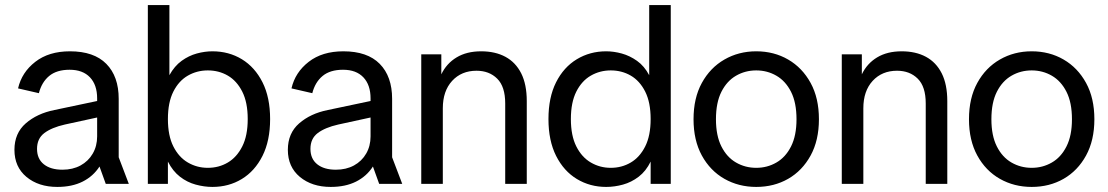

<svg xmlns="http://www.w3.org/2000/svg" viewBox="-20 -725 4368 757"><path d="M206 12Q131.8 12 84.3 -27.5Q36.9 -67 36.9 -134.2Q36.9 -199.7 81.5 -238.6Q126.2 -277.5 194.3 -291.2L408.2 -336.3V-271.6L235.6 -234Q183.7 -222.2 154.8 -200.4Q126 -178.7 126 -138Q126 -98.7 152.8 -77.3Q179.6 -55.9 226.3 -55.9Q266.7 -55.9 297.5 -72.6Q328.3 -89.4 345.6 -119.3Q363 -149.1 363 -187.3V-337.2Q363 -390.2 334.7 -420.1Q306.3 -450 254.5 -450Q203.4 -450 173.8 -425.4Q144.3 -400.8 133.3 -357.6L51.2 -376.5Q65.7 -439.8 119.1 -481.2Q172.4 -522.7 255.7 -522.7Q350.5 -522.7 399.2 -473.2Q448 -423.7 448 -335.3V-104.9L487.9 0H397L372.3 -68.5Q347.7 -30.1 305.8 -9Q264 12 206 12Z M799.3 -63.3Q842.9 -63.3 878.2 -84.2Q913.5 -105 935.1 -147.6Q956.7 -190.1 956.7 -255.7Q956.7 -321.3 935.1 -363.9Q913.5 -406.4 878.2 -426.9Q842.9 -447.4 799.3 -447.4Q756.6 -447.4 720.8 -426.9Q685 -406.4 663.5 -363.9Q642 -321.3 642 -255.7Q642 -190.1 663.5 -147.6Q685 -105 720.8 -84.2Q756.6 -63.3 799.3 -63.3ZM562.9 0V-705H647.9V-428.6Q668 -464.8 696.2 -485.2Q724.4 -505.5 755.9 -514.1Q787.5 -522.7 817.5 -522.7Q882.3 -522.7 933.7 -491.4Q985 -460.1 1015 -400.5Q1045 -340.9 1045 -255.6Q1045 -170.3 1014.9 -110.3Q984.7 -50.4 933.3 -19.2Q882 12 817.5 12Q785.1 12 751.5 2.8Q717.9 -6.3 689.5 -28.3Q661.1 -50.3 642 -87.9V0Z M1284 12Q1209.8 12 1162.3 -27.5Q1114.9 -67 1114.9 -134.2Q1114.9 -199.7 1159.5 -238.6Q1204.2 -277.5 1272.3 -291.2L1486.2 -336.3V-271.6L1313.6 -234Q1261.7 -222.2 1232.8 -200.4Q1204 -178.7 1204 -138Q1204 -98.7 1230.8 -77.3Q1257.6 -55.9 1304.3 -55.9Q1344.7 -55.9 1375.5 -72.6Q1406.3 -89.4 1423.6 -119.3Q1441 -149.1 1441 -187.3V-337.2Q1441 -390.2 1412.7 -420.1Q1384.3 -450 1332.5 -450Q1281.4 -450 1251.8 -425.4Q1222.3 -400.8 1211.3 -357.6L1129.2 -376.5Q1143.7 -439.8 1197.1 -481.2Q1250.4 -522.7 1333.7 -522.7Q1428.5 -522.7 1477.2 -473.2Q1526 -423.7 1526 -335.3V-104.9L1565.9 0H1475L1450.3 -68.5Q1425.7 -30.1 1383.8 -9Q1342 12 1284 12Z M1971.9 0V-317Q1971.9 -383.6 1940.3 -414.9Q1908.8 -446.1 1858.7 -446.1Q1799.4 -446.1 1762.6 -406.1Q1725.9 -366.1 1725.9 -298V0H1640.9V-510.7H1720V-432Q1740.5 -474.8 1780.2 -498.7Q1820 -522.7 1877 -522.7Q1932.6 -522.7 1972.8 -501Q2013 -479.3 2035 -435.8Q2056.9 -392.2 2056.9 -326.4V0Z M2369.8 12Q2306.3 12 2254.5 -19.2Q2202.8 -50.4 2172.6 -110.3Q2142.4 -170.3 2142.4 -255.6Q2142.4 -340.9 2172.4 -400.5Q2202.4 -460.1 2254.2 -491.4Q2306 -522.7 2369.8 -522.7Q2400 -522.7 2431.5 -514Q2463.1 -505.3 2491.7 -485Q2520.3 -464.7 2539.6 -428.5V-705H2624.6V0H2545.3V-87.9Q2527 -50.3 2498.2 -28.3Q2469.4 -6.3 2436.2 2.8Q2403 12 2369.8 12ZM2388 -63.3Q2431.5 -63.3 2466.9 -84.2Q2502.3 -105 2523.8 -147.6Q2545.3 -190.1 2545.3 -255.7Q2545.3 -321.3 2523.8 -363.9Q2502.3 -406.4 2466.9 -426.9Q2431.5 -447.4 2388 -447.4Q2345.4 -447.4 2309.6 -426.9Q2273.8 -406.4 2252.3 -363.9Q2230.8 -321.3 2230.8 -255.7Q2230.8 -190.1 2252.3 -147.6Q2273.8 -105 2309.6 -84.2Q2345.4 -63.3 2388 -63.3Z M2961.6 12Q2892.5 12 2836.2 -19.9Q2780 -51.9 2747.2 -111.8Q2714.4 -171.7 2714.4 -254.9Q2714.4 -338.3 2747.2 -398.1Q2780 -458 2836.2 -490.3Q2892.5 -522.7 2961.6 -522.7Q3031.6 -522.7 3087.4 -490.3Q3143.2 -458 3176 -398.1Q3208.8 -338.3 3208.8 -254.9Q3208.8 -171.7 3176 -111.8Q3143.2 -51.9 3087.4 -19.9Q3031.6 12 2961.6 12ZM2961.6 -63.3Q3005 -63.3 3041.1 -84.2Q3077.3 -105 3098.8 -147.6Q3120.4 -190.1 3120.4 -254.9Q3120.4 -320.5 3098.8 -363.1Q3077.3 -405.6 3041.1 -426.5Q3005 -447.4 2961.6 -447.4Q2918.2 -447.4 2882 -426.5Q2845.8 -405.6 2824.3 -363.1Q2802.8 -320.5 2802.8 -254.9Q2802.8 -190.1 2824.3 -147.6Q2845.8 -105 2882 -84.2Q2918.2 -63.3 2961.6 -63.3Z M3629.9 0V-317Q3629.9 -383.6 3598.3 -414.9Q3566.8 -446.1 3516.7 -446.1Q3457.4 -446.1 3420.6 -406.1Q3383.9 -366.1 3383.9 -298V0H3298.9V-510.7H3378V-432Q3398.5 -474.8 3438.2 -498.7Q3478 -522.7 3535 -522.7Q3590.6 -522.7 3630.8 -501Q3671 -479.3 3693 -435.8Q3714.9 -392.2 3714.9 -326.4V0Z M4047.6 12Q3978.5 12 3922.2 -19.9Q3866 -51.9 3833.2 -111.8Q3800.4 -171.7 3800.4 -254.9Q3800.4 -338.3 3833.2 -398.1Q3866 -458 3922.2 -490.3Q3978.5 -522.7 4047.6 -522.7Q4117.6 -522.7 4173.4 -490.3Q4229.2 -458 4262 -398.1Q4294.8 -338.3 4294.8 -254.9Q4294.8 -171.7 4262 -111.8Q4229.2 -51.9 4173.4 -19.9Q4117.6 12 4047.6 12ZM4047.6 -63.3Q4091 -63.3 4127.1 -84.2Q4163.3 -105 4184.8 -147.6Q4206.4 -190.1 4206.4 -254.9Q4206.4 -320.5 4184.8 -363.1Q4163.3 -405.6 4127.1 -426.5Q4091 -447.4 4047.6 -447.4Q4004.2 -447.4 3968 -426.5Q3931.8 -405.6 3910.3 -363.1Q3888.8 -320.5 3888.8 -254.9Q3888.8 -190.1 3910.3 -147.6Q3931.8 -105 3968 -84.2Q4004.2 -63.3 4047.6 -63.3Z"/></svg>

Font: TikTok Sans Light
Style: Regular
Weight: 300
Version: Version 4.000